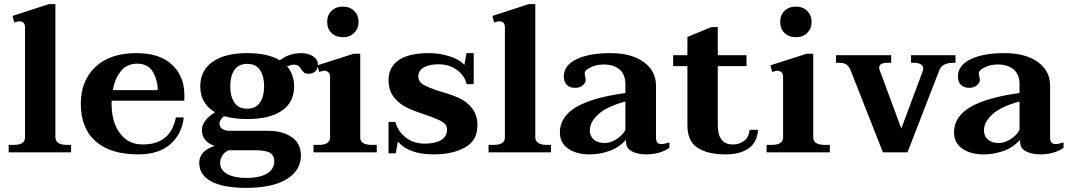

<svg xmlns="http://www.w3.org/2000/svg" viewBox="-20 -737 5176 929"><path d="M22 -36H47Q101 -36 101 -72V-605Q101 -634 73 -634Q67 -634 49 -628L41 -660L216 -717H248V-73Q248 -55 262 -45.5Q276 -36 302 -36H324V0H22Z M520 -250V-234Q520 -147 560 -92.5Q600 -38 670 -38Q806 -38 831 -169H869Q861 -90 805 -40Q749 10 649 10Q515 10 443 -53Q371 -116 371 -235Q371 -347 442 -413.5Q513 -480 639 -480Q754 -480 813 -423.5Q872 -367 872 -278V-250ZM526 -301H743Q743 -348 720 -388.5Q697 -429 643 -429Q596 -429 566 -394Q536 -359 526 -301Z M1518 -426Q1518 -404 1506 -392Q1494 -380 1472 -380Q1458 -380 1452 -385Q1446 -390 1438 -401Q1432 -412 1424.5 -418Q1417 -424 1401 -424Q1390 -424 1369 -416Q1403 -376 1403 -319Q1403 -242 1344 -201.5Q1285 -161 1176 -161Q1114 -161 1064 -175Q1042 -157 1042 -138Q1042 -123 1055.5 -113.5Q1069 -104 1093 -104H1277Q1347 -104 1391.5 -73.5Q1436 -43 1436 15Q1436 88 1367 130Q1298 172 1170 172Q1061 172 1002.5 141Q944 110 944 51Q944 -7 1019 -31Q957 -51 957 -108Q957 -153 1020 -194Q949 -236 949 -319Q949 -396 1008.5 -438Q1068 -480 1176 -480Q1276 -480 1334 -445Q1379 -480 1437 -480Q1472 -480 1495 -464.5Q1518 -449 1518 -426ZM1258 -319Q1258 -368 1238 -398Q1218 -428 1176 -428Q1134 -428 1114 -398Q1094 -368 1094 -319Q1094 -271 1114 -241Q1134 -211 1176 -211Q1218 -211 1238 -241Q1258 -271 1258 -319ZM1045 51Q1045 86 1079.5 105Q1114 124 1173 124Q1236 124 1271.5 103Q1307 82 1307 43Q1307 15 1286 2.5Q1265 -10 1215 -10H1087Q1065 -1 1055 17Q1045 35 1045 51Z M1563 -631Q1563 -664 1584 -684.5Q1605 -705 1639 -705Q1673 -705 1694 -684Q1715 -663 1715 -631Q1715 -599 1694 -578Q1673 -557 1639 -557Q1605 -557 1584 -577.5Q1563 -598 1563 -631ZM1497 -36H1523Q1549 -36 1563 -45Q1577 -54 1577 -72V-365Q1577 -381 1568.5 -388Q1560 -395 1548 -395Q1545 -395 1538.5 -393Q1532 -391 1524 -389L1516 -421L1691 -477H1723V-72Q1723 -54 1737 -45Q1751 -36 1777 -36H1803V0H1497Z M1905 -52 1895 5H1860V-147H1893Q1905 -101 1943.5 -71.5Q1982 -42 2034 -42Q2085 -42 2114 -59Q2143 -76 2143 -110Q2143 -134 2118.5 -148.5Q2094 -163 2040 -181Q1985 -199 1948.5 -216.5Q1912 -234 1886 -266.5Q1860 -299 1860 -350Q1860 -412 1909 -446Q1958 -480 2056 -480Q2104 -480 2152.5 -465.5Q2201 -451 2227 -423L2237 -480H2272V-330H2238Q2228 -372 2190.5 -399Q2153 -426 2101 -426Q2057 -426 2030.5 -410.5Q2004 -395 2004 -368Q2004 -341 2029.5 -326.5Q2055 -312 2112 -294Q2168 -278 2203.5 -261.5Q2239 -245 2264.5 -213Q2290 -181 2290 -130Q2290 -57 2230 -23.5Q2170 10 2077 10Q1959 10 1905 -52Z M2344 -36H2369Q2423 -36 2423 -72V-605Q2423 -634 2395 -634Q2389 -634 2371 -628L2363 -660L2538 -717H2570V-73Q2570 -55 2584 -45.5Q2598 -36 2624 -36H2646V0H2344Z M2689 -96Q2689 -172 2767.5 -218.5Q2846 -265 3006 -287V-329Q3006 -377 2977.5 -401Q2949 -425 2901 -425Q2865 -425 2837 -411Q2809 -397 2809 -382Q2809 -377 2811.5 -366Q2814 -355 2814 -349Q2814 -337 2800 -324.5Q2786 -312 2763 -312Q2735 -312 2721.5 -327.5Q2708 -343 2708 -367Q2708 -421 2769.5 -450.5Q2831 -480 2932 -480Q3035 -480 3094.5 -437Q3154 -394 3154 -323V-73Q3154 -55 3160.5 -47.5Q3167 -40 3180 -40Q3195 -40 3219 -48V-22Q3199 -7 3169 1.5Q3139 10 3107 10Q3066 10 3037.5 -4.5Q3009 -19 3009 -51V-61Q2974 -22 2927 -6Q2880 10 2833 10Q2769 10 2729 -18Q2689 -46 2689 -96ZM3006 -108V-246Q2917 -222 2875.5 -184.5Q2834 -147 2834 -107Q2834 -78 2853.5 -61.5Q2873 -45 2906 -45Q2933 -45 2962.5 -63.5Q2992 -82 3006 -108Z M3648 -109Q3643 -47 3601.5 -18.5Q3560 10 3491 10Q3404 10 3355 -22Q3306 -54 3306 -131V-417H3237V-470H3306V-558L3422 -606H3453V-470H3592V-417H3453V-132Q3453 -38 3526 -38Q3557 -38 3580 -55Q3603 -72 3607 -109Z M3755 -631Q3755 -664 3776 -684.5Q3797 -705 3831 -705Q3865 -705 3886 -684Q3907 -663 3907 -631Q3907 -599 3886 -578Q3865 -557 3831 -557Q3797 -557 3776 -577.5Q3755 -598 3755 -631ZM3689 -36H3715Q3741 -36 3755 -45Q3769 -54 3769 -72V-365Q3769 -381 3760.5 -388Q3752 -395 3740 -395Q3737 -395 3730.5 -393Q3724 -391 3716 -389L3708 -421L3883 -477H3915V-72Q3915 -54 3929 -45Q3943 -36 3969 -36H3995V0H3689Z M4098 -391Q4089 -415 4076.5 -424Q4064 -433 4044 -433H4025V-470H4292V-433H4272Q4255 -433 4244.5 -427.5Q4234 -422 4234 -410Q4234 -404 4237 -396L4341 -115L4444 -391Q4447 -399 4447 -405Q4447 -419 4435 -426Q4423 -433 4407 -433H4388V-470H4603V-433H4588Q4568 -433 4550.5 -425Q4533 -417 4526 -400L4371 0H4252Z M4596 -96Q4596 -172 4674.5 -218.5Q4753 -265 4913 -287V-329Q4913 -377 4884.5 -401Q4856 -425 4808 -425Q4772 -425 4744 -411Q4716 -397 4716 -382Q4716 -377 4718.5 -366Q4721 -355 4721 -349Q4721 -337 4707 -324.5Q4693 -312 4670 -312Q4642 -312 4628.5 -327.5Q4615 -343 4615 -367Q4615 -421 4676.5 -450.5Q4738 -480 4839 -480Q4942 -480 5001.5 -437Q5061 -394 5061 -323V-73Q5061 -55 5067.5 -47.5Q5074 -40 5087 -40Q5102 -40 5126 -48V-22Q5106 -7 5076 1.5Q5046 10 5014 10Q4973 10 4944.5 -4.5Q4916 -19 4916 -51V-61Q4881 -22 4834 -6Q4787 10 4740 10Q4676 10 4636 -18Q4596 -46 4596 -96ZM4913 -108V-246Q4824 -222 4782.5 -184.5Q4741 -147 4741 -107Q4741 -78 4760.5 -61.5Q4780 -45 4813 -45Q4840 -45 4869.5 -63.5Q4899 -82 4913 -108Z"/></svg>

Font: Taviraj DemiBold
Style: Regular
Weight: 600
Designer: Katatrad Team
Foundry: CadsonDemak
Version: Version 1.030